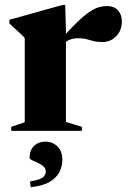

<svg xmlns="http://www.w3.org/2000/svg" viewBox="-20 -529 516 776"><path d="M412.5 -504.5Q441.5 -504.5 457 -487Q472.5 -469.5 472.5 -442Q472.5 -406 449.5 -382.5Q426.5 -359 394 -359Q373 -359 358 -363Q343 -367 329.2 -370.8Q315.5 -374.5 296.5 -374.5Q282.5 -374.5 270.8 -371.5Q259 -368.5 248.8 -361.8Q238.5 -355 227.5 -344.5L225 -368.5Q263.5 -412 291.2 -438.8Q319 -465.5 339.8 -479.8Q360.5 -494 377.8 -499.2Q395 -504.5 412.5 -504.5ZM246.5 -405V-36L311 -16.5V0H25.5V-16.5L80 -35V-375Q73.5 -383 65.8 -390.2Q58 -397.5 46.8 -407.5Q35.5 -417.5 18 -434V-449L232.5 -509H243.5ZM101.5 204Q138 199 151.5 189Q165 179 165 165Q165 151.5 155.2 143Q145.5 134.5 132.2 129Q119 123.5 109.2 118.5Q99.5 113.5 99.5 107.5Q99.5 79 117.2 61.2Q135 43.5 164 43.5Q192.5 43.5 212.2 62.8Q232 82 232 117.5Q232 143 220.2 166.2Q208.5 189.5 180.8 206Q153 222.5 104 227.5Z"/></svg>

Font: Newsreader 60pt
Style: Bold
Weight: 700
Designer: Hugues Gentile
Foundry: Production Type
Version: Version 1.003